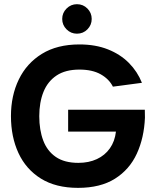

<svg xmlns="http://www.w3.org/2000/svg" viewBox="-20 -893 754 929"><path d="M680.7 -362Q681.7 -342 681.3 -323.7Q677.3 -226.3 642 -149.5Q606.7 -72.7 536.2 -28.3Q465.7 16 357.7 16Q250 16 177.8 -29Q105.7 -74 69.3 -152.5Q33 -231 33 -331Q33 -430 71 -508.5Q109 -587 182.8 -632.5Q256.7 -678 364.3 -678Q442.3 -678 502.5 -654Q562.7 -630 604 -588.2Q645.3 -546.3 666.7 -492.3L526.3 -473.7Q507.7 -510.7 467.2 -533.5Q426.7 -556.3 364.3 -556.3Q296.7 -556.3 253.7 -527.7Q210.7 -499 190.3 -448.2Q170 -397.3 170 -331Q170 -264 189.2 -213.2Q208.3 -162.3 250 -133.7Q291.7 -105 359.3 -105Q409.7 -105 448.7 -123.2Q487.7 -141.3 511.7 -175.3Q535.7 -209.3 541 -256.3H309.7V-362ZM352.3 -730Q323 -730 302 -751Q281 -772 281 -801.3Q281 -830.7 302 -851.7Q323 -872.7 352.3 -872.7Q382.3 -872.7 403 -851.7Q423.7 -830.7 423.7 -801.3Q423.7 -772 403 -751Q382.3 -730 352.3 -730Z"/></svg>

Font: Nata Sans
Style: Regular
Weight: 400
Designer: Daniel Uzquiano Cruz
Version: Version 1.001